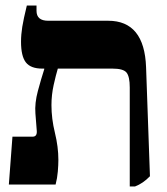

<svg xmlns="http://www.w3.org/2000/svg" viewBox="-20 -667 605 694"><path d="M522 -30 508 -424Q502 -592 371 -592H154Q112 -592 112 -628V-647H77Q65 -598 60.5 -570Q56 -542 56 -516Q56 -464 73.5 -441.5Q91 -419 133 -419H140V-417Q129 -383 117 -338.5Q105 -294 108 -257L113 -193Q114 -173 98 -173H25L12 0H181Q187 -23 189 -47Q191 -71 191 -89Q191 -136 178.5 -187Q166 -238 166 -287Q166 -324 174 -360Q182 -396 189 -419H387Q426 -419 437.5 -404.5Q449 -390 449 -351V7H468Q497 -4 522 -30Z"/></svg>

Font: Noto Serif Hebrew SemiCondensed Extra
Style: Regular
Weight: 800
Width: 4
Designer: Monotype Design Team
Foundry: Monotype Imaging Inc.
Version: Version 1.901